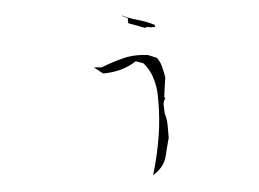

<svg xmlns="http://www.w3.org/2000/svg" viewBox="-50 -778 1099 816"><g transform="rotate(-5 500.0 -370.0)"><path d="M620.6 -338.4Q620.6 -263.7 609.4 -192.9Q595.7 -106.4 570.8 -25.4L591.8 -40.5Q623 -66.9 631.6 -103.3Q640.1 -139.6 650.9 -178.2V-232.4Q650.9 -258.3 643.1 -282.7V-283.2Q643.1 -297.9 642.3 -307.6Q641.6 -317.4 641.6 -319.8Q641.6 -334.5 650.4 -345.7L647 -354L658.7 -435.5Q654.8 -460.4 649.2 -481.9Q643.6 -503.4 630.9 -521L593.8 -536.6Q571.3 -539.6 550.3 -539.6Q517.6 -539.6 488.3 -532.2Q439.9 -520 393.1 -501.5L359.9 -504.4L397 -475.1Q435.5 -475.1 470.7 -484.1Q505.9 -493.2 539.6 -514.6L570.8 -503.9Q594.7 -477.1 606 -444.3Q616.7 -412.1 619.6 -380.4Q620.6 -367.2 620.6 -338.4ZM522 -700.2V-678.7L590.8 -652.8L600.6 -655.8L615.7 -652.8H635.3L632.8 -662.1Q598.1 -679.7 562 -689.5Q528.8 -698.7 497.6 -713.9L499 -711.4Z"/></g></svg>

Font: Bakudai
Style: Light
Weight: 300
Version: Version 1.48